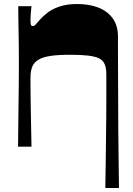

<svg xmlns="http://www.w3.org/2000/svg" viewBox="-20 -731 664 957"><path d="M70 0Q71 -112 72 -183.5Q73 -255 73.5 -298.5Q74 -342 74 -368Q74 -394 74 -414Q74 -434 74 -460Q74 -487 73.5 -518.5Q73 -550 72.5 -581.5Q72 -613 71.5 -643.5Q71 -674 71 -700H137Q135 -682 133.5 -665.5Q132 -649 132 -638Q132 -618 133.5 -609.5Q135 -601 144 -601Q150 -601 156.5 -607.5Q163 -614 178 -632Q191 -647 214.5 -666Q238 -685 275.5 -698Q313 -711 365 -711Q424 -711 469.5 -693.5Q515 -676 541.5 -640Q568 -604 568 -548Q568 -507 568 -457.5Q568 -408 568.5 -351Q569 -294 569 -230.5Q569 -167 569.5 -97Q570 -27 571 49Q572 125 573 206H505Q506 133 507 70.5Q508 8 508.5 -46Q509 -100 509.5 -145.5Q510 -191 510 -229.5Q510 -268 510 -300.5Q510 -333 510 -360Q510 -392 501.5 -411.5Q493 -431 473 -440.5Q453 -450 418 -454Q383 -458 329 -458Q268 -458 229.5 -452Q191 -446 169.5 -432Q148 -418 140 -396.5Q132 -375 132 -345Q132 -325 132 -301Q132 -277 132.5 -248Q133 -219 133.5 -183Q134 -147 135 -102Q136 -57 137 0Z"/></svg>

Font: Ojuju
Style: Bold
Weight: 700
Designer: Chisaokwu Joboson, Mirko Velimirovic
Foundry: Udi Foundry
Version: Version 1.000